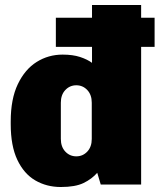

<svg xmlns="http://www.w3.org/2000/svg" viewBox="-20 -740 640 770"><path d="M224 10Q167 10 121.5 -16.5Q76 -43 49.5 -99Q23 -155 23 -242V-253Q23 -343 51.5 -402.5Q80 -462 127 -491.5Q174 -521 231 -521Q272 -521 301 -511.5Q330 -502 349 -488V-552H204V-669H349V-720H546V-669H600V-552H546V0H384L370 -47Q348 -22 315 -6Q282 10 224 10ZM286 -113Q312 -113 330 -132Q348 -151 348 -183V-328Q348 -360 330 -379Q312 -398 286 -398Q260 -398 242 -379Q224 -360 224 -328V-183Q224 -151 242 -132Q260 -113 286 -113Z"/></svg>

Font: Chivo Mono Medium Black
Style: Regular
Weight: 900
Monospace: yes
Version: Version 1.008